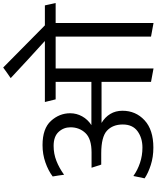

<svg xmlns="http://www.w3.org/2000/svg" viewBox="93 -1080 1003 1230"><g transform="rotate(-90 595.0 -465.5)"><path d="M556 -680H947Q887 -734 827.5 -789Q768 -844 709 -899Q726 -910 743 -922.5Q760 -935 777 -947L1047 -680H1175Q1179 -663 1182.5 -645.5Q1186 -628 1190 -611H1062V16L975 0V-611H771V16L685 0V-317H422Q459 -295 479.5 -261Q500 -227 500 -183Q500 -98 439 -41.5Q378 15 264 15Q204 15 152.5 -1.5Q101 -18 67 -41L82 -113Q120 -86 166.5 -70.5Q213 -55 264 -55Q326 -55 369 -86.5Q412 -118 412 -181Q412 -245 372.5 -282Q333 -319 226 -319H155Q150 -334 145 -349.5Q140 -365 135 -381H233Q320 -381 357 -420Q394 -459 394 -516Q394 -560 364.5 -592Q335 -624 275 -624Q224 -624 178.5 -606Q133 -588 90 -557Q88 -575 85 -593.5Q82 -612 79 -630Q116 -658 168.5 -676.5Q221 -695 280 -695Q386 -695 435 -641Q484 -587 484 -518Q484 -477 464 -441Q444 -405 408 -382H685V-611H573Z"/></g></svg>

Font: Palanquin
Style: Regular
Weight: 400
Designer: Pria Ravichandran
Version: Version 1.0.4